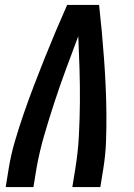

<svg xmlns="http://www.w3.org/2000/svg" viewBox="-20 -755 540 775"><path d="M3 0 15 -74Q24 -130 40.5 -186Q57 -242 76 -297Q95 -352 116 -407Q137 -462 159 -517Q181 -572 204 -626.5Q227 -681 251 -735H380Q386 -681 391 -626.5Q396 -572 400 -517Q404 -462 406.5 -407Q409 -352 409.5 -296.5Q410 -241 408 -185Q406 -129 397 -74L385 0H272L284 -74Q295 -141 298.5 -208.5Q302 -276 302.5 -343Q303 -410 301 -476.5Q299 -543 296 -609Q271 -543 246.5 -476.5Q222 -410 200 -343Q178 -276 158.5 -209Q139 -142 127 -74L115 0Z"/></svg>

Font: Iosevka Curly Oblique
Style: Bold
Weight: 700
Italic angle: -9°
Monospace: yes
Designer: Belleve Invis
Foundry: Belleve Invis
Version: Version 11.1.0; ttfautohint (v1.8.3)